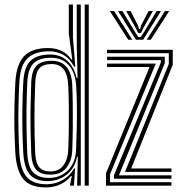

<svg xmlns="http://www.w3.org/2000/svg" viewBox="-20 -820 800 848"><path d="M372 0H354.2V-800H372ZM336.8 0H320.5L323.8 -127.8H320Q311.2 -78 274.9 -49.1Q238.5 -20.2 189.2 -20.2Q138 -20.2 112.6 -48.2Q87.2 -76.2 82.8 -144.2Q80.2 -192 79.1 -242.2Q78 -292.5 78.9 -346.1Q79.8 -399.8 82.8 -457.2Q86.5 -524.8 115.4 -552Q144.2 -579.2 201.2 -579.2Q247.2 -579.2 277.4 -551.4Q307.5 -523.5 318.2 -475.2H322.5L319 -623.5V-800H336.8ZM196.8 -34.2Q229.8 -34.2 256 -49.1Q282.2 -64 298.1 -91Q314 -118 315.8 -154.2Q317.8 -199 319 -250.5Q320.2 -302 319.6 -352.8Q319 -403.5 316.2 -445.5Q313.5 -481.5 300 -508.2Q286.5 -535 262.8 -550Q239 -565 205.5 -565Q152.8 -565 128 -540.2Q103.2 -515.5 100.5 -456.8Q98 -397.8 97.2 -346.8Q96.5 -295.8 97.4 -246.6Q98.2 -197.5 100.5 -143.8Q103.2 -85.2 125.6 -59.8Q148 -34.2 196.8 -34.2ZM201.2 -48.8Q159 -48.8 139.5 -71.1Q120 -93.5 117.8 -144.8Q115.8 -197.8 115 -247.4Q114.2 -297 115.1 -348.4Q116 -399.8 118 -457.8Q120 -506.8 140.6 -529.1Q161.2 -551.5 207.5 -551.5Q251.5 -551.5 274.1 -523.9Q296.8 -496.2 299 -445.8Q300.8 -408.2 301.4 -359.4Q302 -310.5 301.5 -257.5Q301 -204.5 299 -154.2Q297 -110 273.4 -79.4Q249.8 -48.8 201.2 -48.8ZM201.8 -62.8Q240.5 -62.8 260 -89.5Q279.5 -116.2 281.2 -154.8Q283 -194 283.8 -244.2Q284.5 -294.5 284 -347.1Q283.5 -399.8 281.2 -445.5Q279.2 -490.2 261 -513.8Q242.8 -537.2 207.5 -537.2Q171.5 -537.2 154.6 -518.9Q137.8 -500.5 135.8 -458Q132.2 -374 132.1 -299.5Q132 -225 135.5 -144.8Q137.5 -99 153.8 -80.9Q170 -62.8 201.8 -62.8ZM182 7.8Q114 7.8 83.5 -28.5Q53 -64.8 47.8 -144Q44.8 -196 43.8 -245.9Q42.8 -295.8 43.8 -347.6Q44.8 -399.5 47.8 -457.5Q52.8 -537.5 87 -572.6Q121.2 -607.8 192.2 -607.8Q227.8 -607.8 254.4 -593.8Q281 -579.8 295 -557H299.2L283.8 -673.2V-800H302.2V-655L312.5 -525.2L307.2 -525.5Q289 -561.2 260.2 -577.4Q231.5 -593.5 197.2 -593.5Q135 -593.5 102.4 -563.2Q69.8 -533 65.5 -458Q62.5 -398.5 61.5 -346.2Q60.5 -294 61.6 -244.4Q62.8 -194.8 65.5 -143.2Q70.2 -68.5 99 -37.4Q127.8 -6.2 185.8 -6.2Q223.5 -6.2 256.2 -24.6Q289 -43 307.5 -76.2H311.8L306.5 0H289.5L289.8 -6.5L297.2 -42.8H293.5Q276.5 -20 247.1 -6.1Q217.8 7.8 182 7.8ZM532.2 -61 725.5 -537.5V-585H452.8V-600H743V-534.2L559.5 -76H737.2V-61ZM448.2 0V-54.5L640.5 -524H452.8V-539.2H668L466 -50.5V-15.2H737.2V0ZM483.5 -30.5V-46.5L690.2 -543.5V-554.5H452.8V-569.5H707.8V-541.2L505.2 -45.5H737.2V-30.5ZM465.2 -771H484L564.5 -644.5H546.5ZM501.8 -771H520.8L573.8 -682.8L590.8 -656.5H602L618.8 -682.8L671.8 -771H690.8L612.2 -644.5H580.2ZM537.5 -771H556.8L590.2 -706L593.8 -692H599L602.2 -706L636.2 -771H655.2L613.2 -696.2L602.8 -674.5H590L579.5 -696.2ZM708.5 -771H727.2L646 -644.5H628Z"/></svg>

Font: Big Shoulders Inline Text Thin Medium
Style: Regular
Weight: 500
Version: Version 2.002